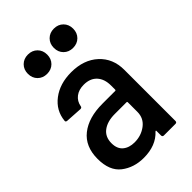

<svg xmlns="http://www.w3.org/2000/svg" viewBox="-217 -806 900 900"><g transform="rotate(-45 233.0 -355.5)"><path d="M414 -349V-10Q414 0 404 0H328Q318 0 318 -10V-40Q318 -42 316.5 -42.5Q315 -43 313 -41Q268 8 187 8Q122 8 76 -27.5Q30 -63 30 -142Q30 -224 83.5 -266.5Q137 -309 229 -309H314Q318 -309 318 -313V-341Q318 -384 295 -409Q272 -434 230 -434Q197 -434 175.5 -417.5Q154 -401 149 -373Q148 -364 138 -364L56 -369Q52 -369 49 -371.5Q46 -374 47 -378Q53 -440 103.5 -478.5Q154 -517 230 -517Q313 -517 363.5 -470.5Q414 -424 414 -349ZM318 -166V-230Q318 -234 314 -234H236Q187 -234 157.5 -212Q128 -190 128 -148Q128 -111 150 -92.5Q172 -74 208 -74Q252 -74 285 -99Q318 -124 318 -166ZM253 -655Q253 -683 271 -701Q289 -719 317 -719Q345 -719 363 -701Q381 -683 381 -655Q381 -627 363 -609Q345 -591 317 -591Q289 -591 271 -609Q253 -627 253 -655ZM81 -655Q81 -683 99 -701Q117 -719 145 -719Q173 -719 191 -701Q209 -683 209 -655Q209 -627 191 -609Q173 -591 145 -591Q117 -591 99 -609Q81 -627 81 -655Z"/></g></svg>

Font: Barlow Semi Condensed Medium
Style: Regular
Weight: 500
Width: 4
Designer: Jeremy Tribby
Foundry: Tribby Type
Version: Version 1.422; ttfautohint (v1.8)